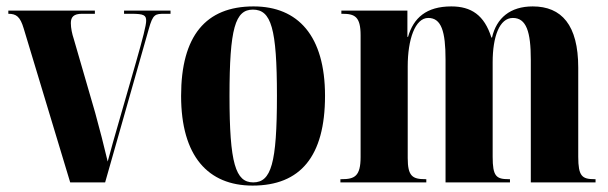

<svg xmlns="http://www.w3.org/2000/svg" viewBox="-20 -569 1898 599"><path d="M199 0H308L444 -478C457 -525 464 -526 494 -526H512V-536H367V-526H390C430 -526 436 -521 436 -504C436 -490 426 -451 404 -374L358 -214C337 -142 324 -95 316 -65C305 -112 290 -170 277 -217L210 -448C205 -463 201 -481 201 -497C201 -516 210 -526 236 -526H276V-536H6V-526C31 -526 43 -517 54 -480Z M768 10C917 10 994 -81 994 -270C994 -457 910 -549 771 -549C622 -549 545 -457 545 -270C545 -82 629 10 768 10ZM770 0C715 0 696 -59 696 -270C696 -481 714 -539 769 -539C826 -539 844 -481 844 -270C844 -59 826 0 770 0Z M1042 0H1310V-10H1307C1267 -10 1252 -19 1252 -76V-362C1252 -446 1275 -513 1316 -513C1357 -513 1370 -471 1370 -383V0H1571V-10H1567C1528 -10 1517 -19 1517 -80V-375C1517 -454 1538 -513 1580 -513C1622 -513 1636 -470 1636 -383V0H1838V-10H1835C1796 -10 1784 -19 1784 -80V-358C1784 -491 1732 -549 1642 -549C1572 -549 1529 -513 1515 -452H1513C1491 -522 1450 -549 1388 -549C1310 -549 1270 -513 1253 -454H1251V-536H1045V-526H1048C1087 -526 1105 -517 1105 -459V-79C1105 -19 1086 -10 1046 -10H1042Z"/></svg>

Font: Noto Serif Display Condensed Extra
Style: Regular
Weight: 800
Width: 3
Designer: Monotype Design Team
Foundry: Monotype Imaging Inc.
Version: Version 1.900